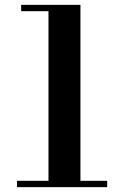

<svg xmlns="http://www.w3.org/2000/svg" viewBox="-20 -770 510 790"><path d="M179.5 -7.5V-724H67V-750H311V-7.5ZM50 0V-26H421V0Z"/></svg>

Font: Bodoni Moda SC 9pt SemiBold
Style: Regular
Weight: 600
Designer: Owen Earl
Foundry: indestructible type
Version: Version 2.005